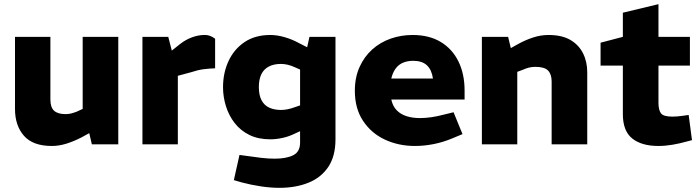

<svg xmlns="http://www.w3.org/2000/svg" viewBox="-20 -693 3358 922"><path d="M229 8Q138 8 95 -41Q52 -90 52 -170V-516H222V-215Q222 -177 240 -161Q258 -145 295 -145Q310 -145 323 -148.5Q336 -152 349 -157L377 -170V-516H548V0H421L400 -91L433 -67L371 -33Q334 -14 298.5 -3Q263 8 229 8Z M664 0V-516H788L805 -450L844 -481Q872 -503 902.5 -514Q933 -525 961 -525Q973 -526 986.5 -521.5Q1000 -517 1013 -507V-365Q984 -364 957 -360.5Q930 -357 897 -346L834 -329V0Z M1322 209Q1280 209 1233 202Q1186 195 1141 183L1103 172L1130 51L1167 56Q1200 61 1234.5 65Q1269 69 1299 69Q1355 69 1388 52.5Q1421 36 1421 -8V-63L1397 -52Q1369 -38 1338 -31Q1307 -24 1278 -24Q1220 -24 1177.5 -45Q1135 -66 1107 -102Q1079 -138 1065 -183Q1051 -228 1051 -274Q1051 -343 1077.5 -400Q1104 -457 1154.5 -491Q1205 -525 1278 -525Q1311 -525 1347 -514.5Q1383 -504 1414 -487L1455 -466L1466 -516H1591V-24Q1591 57 1556.5 108.5Q1522 160 1461 184.5Q1400 209 1322 209ZM1223 -275Q1223 -236 1236 -211.5Q1249 -187 1273 -176Q1297 -165 1330 -165Q1345 -165 1362 -168.5Q1379 -172 1395 -178L1421 -187V-359L1396 -370Q1379 -378 1362 -382Q1345 -386 1329 -386Q1294 -386 1270 -373Q1246 -360 1234.5 -335.5Q1223 -311 1223 -275Z M1973 8Q1894 8 1828.5 -22.5Q1763 -53 1723.5 -112.5Q1684 -172 1684 -257Q1684 -321 1706.5 -371Q1729 -421 1767.5 -455.5Q1806 -490 1856 -507.5Q1906 -525 1961 -525Q2041 -525 2096.5 -491.5Q2152 -458 2181.5 -398Q2211 -338 2211 -258V-215H1859Q1866 -183 1885 -163.5Q1904 -144 1932.5 -135Q1961 -126 1997 -126Q2022 -126 2050.5 -130Q2079 -134 2109 -142L2158 -154L2201 -49L2153 -29Q2108 -10 2062 -1Q2016 8 1973 8ZM1859 -316H2059Q2053 -358 2030 -379.5Q2007 -401 1964 -401Q1937 -401 1915.5 -392Q1894 -383 1880 -364Q1866 -345 1859 -316Z M2294 0V-516H2420L2433 -462L2467 -481Q2503 -501 2540 -513Q2577 -525 2614 -525Q2678 -525 2718.5 -501.5Q2759 -478 2779.5 -437.5Q2800 -397 2800 -346V0H2629V-302Q2629 -336 2612 -354Q2595 -372 2551 -372Q2535 -372 2520.5 -368.5Q2506 -365 2491 -358L2464 -348V0Z M3142 8Q3061 8 3016 -28Q2971 -64 2971 -145V-378H2864V-488L2971 -516V-632L3142 -673V-516H3293V-378H3142V-199Q3142 -166 3153.5 -149.5Q3165 -133 3209 -133Q3221 -133 3233 -134Q3245 -135 3259 -137L3287 -141L3303 -20L3280 -14Q3245 -4 3209.5 2Q3174 8 3142 8Z"/></svg>

Font: REM
Style: Bold
Weight: 700
Designer: Octavio Pardo
Foundry: Ashler Design
Version: Version 1.005;gftools[0.9.28]